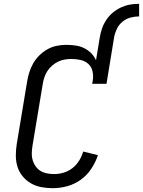

<svg xmlns="http://www.w3.org/2000/svg" viewBox="-20 -978 749 1006"><path d="M503 -783Q507 -807 515 -830Q523 -853 537.5 -874.5Q552 -896 572 -912.5Q592 -929 615 -939.5Q638 -950 661.5 -954Q685 -958 709 -958V-892Q687 -892 664 -886Q641 -880 622 -864.5Q603 -849 592.5 -827Q582 -805 578 -783ZM257 8Q226 8 196.5 2.5Q167 -3 142 -17.5Q117 -32 98.5 -54.5Q80 -77 71.5 -104.5Q63 -132 63 -163Q63 -194 68 -225L122 -550Q126 -575 133.5 -599Q141 -623 154 -646Q167 -669 186.5 -688Q206 -707 229 -720Q252 -733 277.5 -738Q303 -743 327 -743Q352 -743 376 -739.5Q400 -736 420.5 -726Q441 -716 457.5 -699.5Q474 -683 483 -662L503 -783H578L538 -539H463L466 -555Q470 -580 465 -603.5Q460 -627 443.5 -642.5Q427 -658 403 -663.5Q379 -669 355 -669Q337 -669 319 -666Q301 -663 284.5 -655Q268 -647 253.5 -634.5Q239 -622 228.5 -606Q218 -590 212.5 -573Q207 -556 204 -538L150 -213Q147 -193 146.5 -174Q146 -155 151.5 -137.5Q157 -120 167.5 -105.5Q178 -91 193 -82Q208 -73 226.5 -69.5Q245 -66 264 -66Q289 -66 314 -73.5Q339 -81 360 -97.5Q381 -114 395 -137Q409 -160 416 -184L493 -165Q481 -128 458.5 -94Q436 -60 403.5 -36.5Q371 -13 332.5 -2.5Q294 8 257 8Z"/></svg>

Font: Iosevka HT Extended
Style: Italic
Weight: 400
Width: 7
Italic angle: -9°
Monospace: yes
Designer: Belleve Invis
Foundry: Belleve Invis
Version: Version 32.3.0; ttfautohint (v1.8.4)